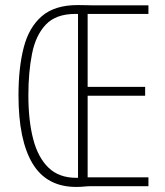

<svg xmlns="http://www.w3.org/2000/svg" viewBox="-20 -735 653 758"><path d="M287 -715Q308 -715 319.5 -714.5Q331 -714 344 -714H566V-680H326V-392H553V-357H326V-35H566V0H340Q327 0 312.5 1.5Q298 3 281 3Q164 3 108.5 -89.5Q53 -182 53 -359Q53 -467 73.5 -547Q94 -627 145 -671Q196 -715 287 -715ZM277 -680Q201 -680 161 -638Q121 -596 106.5 -523Q92 -450 92 -359Q92 -259 111 -186Q130 -113 171.5 -73Q213 -33 281 -33Q284 -33 285 -33Q286 -33 288 -33V-680Q284 -680 277 -680Z"/></svg>

Font: Noto Sans Malayalam ExtraCondensed ExtraLight
Style: Regular
Weight: 200
Width: 2
Designer: Jelle Bosma - Monotype Design Team
Foundry: Monotype Imaging Inc.
Version: Version 2.104; ttfautohint (v1.8.4.7-5d5b)